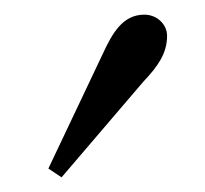

<svg xmlns="http://www.w3.org/2000/svg" viewBox="-20 -750 280 262"><path d="M46 -520 64 -508 176 -639C195 -659 208 -677 208 -701C208 -717 194 -730 177 -730C147 -730 133 -704 120 -676Z"/></svg>

Font: Old Standard
Style: Regular
Weight: 400
Designer: Alexey Kryukov <alexios@thessalonica.org.ru>
Version: Version 2.0